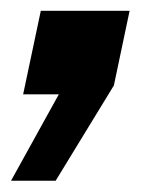

<svg xmlns="http://www.w3.org/2000/svg" viewBox="-75 -173 306 352"><path d="M-54.8 158.4 32.8 0H-32.6L-0.2 -153.2H162.6L133.8 -16.4L27 158.4Z"/></svg>

Font: Geist
Style: Italic
Weight: 400
Italic angle: -12°
Designer: Basement.studio, Andrés Briganti, Mateo Zaragoza
Foundry: Basement.studio, Vercel, Andrés Briganti, Guido Ferreyra, Mateo Zaragoza
Version: Version 1.500